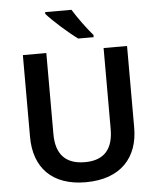

<svg xmlns="http://www.w3.org/2000/svg" viewBox="-62 -990 864 1052"><g transform="rotate(-5 370.5 -464.0)"><path d="M371 -938H226V-928C259 -890 345 -813 394 -778H479V-790C447 -827 398 -893 371 -938ZM657 -264V-714H528V-269C528 -163 482 -100 372 -100C266 -100 213 -157 213 -268V-714H84V-264C84 -95 182 10 367 10C563 10 657 -104 657 -264Z"/></g></svg>

Font: Noto Sans Khmer UI SemiBold
Style: Regular
Weight: 600
Designer: Danh Hong and the Monotype Design Team
Foundry: Monotype Imaging Inc.
Version: Version 2.002